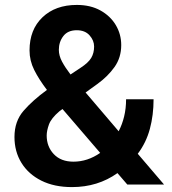

<svg xmlns="http://www.w3.org/2000/svg" viewBox="-20 -741 689 771"><path d="M491.2 0 451.7 -45.9Q372.6 10.3 269 10.3Q197.8 10.3 146 -15.6Q94.2 -41.5 66.2 -86.9Q38.1 -132.3 38.1 -190.9Q38.1 -253.9 74.5 -295.9Q110.8 -337.9 168.5 -379.9Q136.2 -422.4 117.4 -460Q98.6 -497.6 98.6 -538.6Q98.6 -622.1 150.6 -671.6Q202.6 -721.2 288.6 -721.2Q343.3 -721.2 383.3 -699Q423.3 -676.8 445.1 -640.1Q466.8 -603.5 466.8 -560.1Q466.8 -509.8 439.9 -471.9Q413.1 -434.1 371.1 -403.8L323.7 -369.6L456.5 -213.9Q470.7 -241.2 478.5 -273.4Q486.3 -305.7 486.3 -342.3H596.7Q596.7 -278.8 581.8 -223.4Q566.9 -168 533.2 -123.5L638.7 0ZM216.3 -541Q216.3 -517.6 229.2 -493.4Q242.2 -469.2 263.2 -441.9L303.7 -468.8Q334.5 -488.8 346.2 -508.3Q357.9 -527.8 357.9 -554.2Q357.9 -578.6 339.6 -599.1Q321.3 -619.6 288.1 -619.6Q252.4 -619.6 234.4 -596.2Q216.3 -572.8 216.3 -541ZM167.5 -196.8Q167.5 -152.3 196 -122.1Q224.6 -91.8 274.9 -91.8Q331.5 -91.8 382.3 -127L231 -303.2L218.8 -294.4Q185.5 -266.1 176.5 -241Q167.5 -215.8 167.5 -196.8Z"/></svg>

Font: Vazirmatn FD SemiBold
Style: Regular
Weight: 600
Designer: Saber Rastikerdar
Foundry: Saber Rastikerdar
Version: Version 33.001